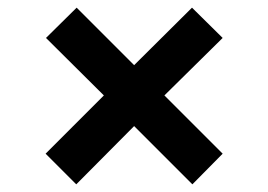

<svg xmlns="http://www.w3.org/2000/svg" viewBox="-20 -481 700 501"><path d="M179 0 330 -152 482 0 561 -80 409 -232 561 -382 481 -461 330 -311 180 -461 100 -382 251 -232 99 -80Z"/></svg>

Font: Mluvka
Style: Bold
Weight: 700
Designer: Modified by Jiří Krblich, Original typeface by Gumpita Rahayu
Foundry: Gumpita Rahayu & Jiří Krblich
Version: Version 2.000;Glyphs 3.1.1 (3134)